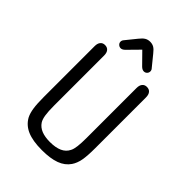

<svg xmlns="http://www.w3.org/2000/svg" viewBox="-231 -882 992 992"><g transform="rotate(45 265.5 -386.0)"><path d="M453 -192V-563Q453 -583 444 -594Q435 -605 418 -605Q402 -605 393 -594Q384 -583 384 -563V-197Q384 -160 381 -135.5Q378 -111 371 -98Q359 -73 332.5 -61Q306 -49 265 -49Q228 -49 203 -59Q178 -69 164 -90Q155 -104 151 -129Q147 -154 147 -197V-563Q147 -583 138 -594Q129 -605 112 -605Q96 -605 87 -594Q78 -583 78 -563V-192Q78 -142 82.5 -112Q87 -82 97 -62Q117 -25 157.5 -7.5Q198 10 265 10Q327 10 366 -4.5Q405 -19 426 -50Q441 -72 447 -103.5Q453 -135 453 -192ZM265 -724 326 -662Q338 -650 350 -650Q360 -650 367 -657Q374 -664 374 -674Q374 -684 367 -691L319 -750Q305 -768 293 -775Q281 -782 265 -782Q249 -782 236.5 -774.5Q224 -767 210 -749L163 -691Q156 -683 156 -674Q156 -664 163.5 -657Q171 -650 181 -650Q192 -650 204 -662Z"/></g></svg>

Font: Beiruti
Style: Regular
Weight: 400
Designer: Arlette Boutros
Foundry: Boutros
Version: Version 1.41